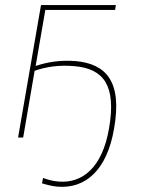

<svg xmlns="http://www.w3.org/2000/svg" viewBox="-20 -540 553 754"><path d="M51 0H71L116 -262C159 -277 210 -286 274 -280C386 -270 438 -205 408 -35C382 118 303 181 210 173C185 171 167 165 149 159L145 180C165 186 184 191 206 193C314 202 400 130 428 -35C461 -222 395 -289 278 -300C215 -305 165 -296 120 -281L158 -501H432L435 -520H141Z"/></svg>

Font: Fixel Display 20240404 Thin
Style: Italic
Weight: 100
Italic angle: -10°
Designer: AlfaBravo + MacPaw
Foundry: Kyrylo Tkachov, Marchela Mozhyna, Serhii Makarenko, Maria Weinstein, Zakhar Kryvoshyya
Version: Version 1.211;Glyphs 3.2 (3225)